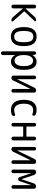

<svg xmlns="http://www.w3.org/2000/svg" viewBox="1605 -2175 790 4040"><g transform="rotate(90 2000.0 -155.0)"><path d="M78.1 -39.1V-481.4Q78.1 -498 88.9 -508.8Q99.6 -519.5 116.7 -519.5Q133.8 -519.5 145 -508.8Q156.2 -498 156.2 -481.4V-295.9H157.2H159.2L335 -488.3Q364.3 -520.5 408.2 -519.5Q420.9 -519.5 425.3 -508.3Q429.7 -497.1 421.9 -488.3L223.6 -277.3Q218.8 -270.5 223.6 -263.7L427.7 -33.2Q435.5 -24.4 430.2 -12.2Q424.8 0 413.1 0Q368.2 0 339.8 -33.2L159.2 -241.2Q158.2 -242.2 157.2 -242.2Q156.2 -242.2 156.2 -241.2V-39.1Q156.2 -22.5 145 -11.2Q133.8 0 116.7 0Q99.6 0 88.9 -11.2Q78.1 -22.5 78.1 -39.1Z M839.4 -415.5Q810.5 -460.9 750 -460.9Q689.5 -460.9 660.6 -415.5Q631.8 -370.1 631.8 -260.3Q631.8 -150.4 660.6 -104.5Q689.5 -58.6 750 -58.6Q810.5 -58.6 839.4 -104.5Q868.2 -150.4 868.2 -260.3Q868.2 -370.1 839.4 -415.5ZM950.2 -260.3Q950.2 9.8 750 9.8Q549.8 9.8 549.8 -260.3Q549.8 -530.3 750 -530.3Q950.2 -530.3 950.2 -260.3Z M1138.7 -264.6V-254.9Q1138.7 -164.1 1171.4 -114.7Q1204.1 -65.4 1254.9 -65.4Q1307.6 -65.4 1339.4 -113.8Q1371.1 -162.1 1371.1 -259.8Q1371.1 -455.1 1254.9 -455.1Q1204.1 -455.1 1171.4 -405.3Q1138.7 -355.5 1138.7 -264.6ZM1059.6 179.7V-483.4Q1059.6 -498 1070.8 -508.8Q1082 -519.5 1096.7 -519.5Q1112.3 -519.5 1123 -509.3Q1133.8 -499 1134.8 -483.4L1135.7 -446.3Q1135.7 -445.3 1136.7 -445.3Q1138.7 -445.3 1138.7 -446.3Q1192.4 -530.3 1275.4 -530.3Q1450.2 -530.3 1450.2 -259.8Q1450.2 -125 1401.9 -57.6Q1353.5 9.8 1275.4 9.8Q1185.5 9.8 1141.6 -74.2Q1141.6 -75.2 1139.6 -75.2Q1138.7 -75.2 1138.7 -74.2V179.7Q1138.7 196.3 1127.4 208Q1116.2 219.7 1100.1 219.7Q1084 219.7 1071.8 208Q1059.6 196.3 1059.6 179.7Z M1613.3 0Q1595.7 0 1583.5 -12.7Q1571.3 -25.4 1571.3 -43V-482.4Q1571.3 -498 1582 -508.8Q1592.8 -519.5 1608.9 -519.5Q1625 -519.5 1635.7 -508.8Q1646.5 -498 1646.5 -482.4V-124Q1646.5 -123 1647.5 -123Q1649.4 -123 1649.4 -124L1823.2 -481.4Q1841.8 -520.5 1885.7 -519.5Q1903.3 -519.5 1916 -506.8Q1928.7 -494.1 1928.7 -475.6V-39.1Q1928.7 -22.5 1917.5 -11.2Q1906.2 0 1890.1 0Q1874 0 1862.8 -11.2Q1851.6 -22.5 1851.6 -39.1V-396.5Q1851.6 -397.5 1850.6 -397.5Q1848.6 -397.5 1848.6 -396.5L1673.8 -38.1Q1656.2 0 1613.3 0Z M2294.9 9.8Q2193.4 9.8 2136.7 -57.6Q2080.1 -125 2080.1 -259.8Q2080.1 -393.6 2135.3 -461.9Q2190.4 -530.3 2290 -530.3Q2329.1 -530.3 2377.9 -516.6Q2394.5 -512.7 2404.8 -498Q2415 -483.4 2415 -464.8Q2415 -451.2 2403.8 -443.8Q2392.6 -436.5 2379.9 -442.4Q2338.9 -458 2294.9 -458Q2231.4 -458 2196.8 -408.2Q2162.1 -358.4 2162.1 -259.8Q2162.1 -159.2 2199.2 -108.9Q2236.3 -58.6 2299.8 -58.6Q2342.8 -58.6 2384.8 -77.1Q2396.5 -82 2408.2 -75.2Q2419.9 -68.4 2419.9 -54.7Q2419.9 -37.1 2410.2 -22Q2400.4 -6.8 2382.8 -2.9Q2334 9.8 2294.9 9.8Z M2566.4 -38.1V-482.4Q2566.4 -498 2577.1 -508.8Q2587.9 -519.5 2604 -519.5Q2620.1 -519.5 2631.3 -508.8Q2642.6 -498 2642.6 -482.4V-324.2Q2642.6 -315.4 2651.4 -315.4H2846.7Q2854.5 -315.4 2855.5 -324.2V-481.4Q2855.5 -497.1 2866.7 -508.3Q2877.9 -519.5 2895 -519.5Q2912.1 -519.5 2922.9 -508.8Q2933.6 -498 2933.6 -481.4V-39.1Q2933.6 -22.5 2922.9 -11.2Q2912.1 0 2895 0Q2877.9 0 2866.7 -11.7Q2855.5 -23.4 2855.5 -39.1V-239.3Q2855.5 -248 2846.7 -248H2651.4Q2643.6 -248 2642.6 -239.3V-38.1Q2642.6 -22.5 2631.3 -11.2Q2620.1 0 2604 0Q2587.9 0 2577.1 -11.2Q2566.4 -22.5 2566.4 -38.1Z M3113.3 0Q3095.7 0 3083.5 -12.7Q3071.3 -25.4 3071.3 -43V-482.4Q3071.3 -498 3082 -508.8Q3092.8 -519.5 3108.9 -519.5Q3125 -519.5 3135.7 -508.8Q3146.5 -498 3146.5 -482.4V-124Q3146.5 -123 3147.5 -123Q3149.4 -123 3149.4 -124L3323.2 -481.4Q3341.8 -520.5 3385.7 -519.5Q3403.3 -519.5 3416 -506.8Q3428.7 -494.1 3428.7 -475.6V-39.1Q3428.7 -22.5 3417.5 -11.2Q3406.2 0 3390.1 0Q3374 0 3362.8 -11.2Q3351.6 -22.5 3351.6 -39.1V-396.5Q3351.6 -397.5 3350.6 -397.5Q3348.6 -397.5 3348.6 -396.5L3173.8 -38.1Q3156.2 0 3113.3 0Z M3548.8 -37.1V-470.7Q3548.8 -490.2 3563.5 -504.9Q3578.1 -519.5 3597.7 -519.5Q3620.1 -519.5 3638.2 -506.8Q3656.2 -494.1 3663.1 -472.7L3750 -212.9Q3750 -211.9 3751 -211.9Q3752 -211.9 3752 -212.9L3838.9 -473.6Q3845.7 -493.2 3863.3 -506.3Q3880.9 -519.5 3903.3 -519.5Q3922.9 -519.5 3937 -505.9Q3951.2 -492.2 3951.2 -471.7V-38.1Q3951.2 -22.5 3939.9 -11.2Q3928.7 0 3913.1 0Q3897.5 0 3886.2 -11.2Q3875 -22.5 3875 -38.1V-412.1Q3875 -413.1 3874 -413.1Q3873 -413.1 3873 -412.1L3792 -172.9Q3787.1 -159.2 3774.9 -150.4Q3762.7 -141.6 3749 -141.6Q3735.4 -141.6 3723.6 -150.4Q3711.9 -159.2 3707 -172.9L3626 -412.1Q3626 -413.1 3624 -413.1Q3623 -413.1 3623 -412.1V-37.1Q3623 -21.5 3612.3 -10.7Q3601.6 0 3585.9 0Q3570.3 0 3559.6 -10.7Q3548.8 -21.5 3548.8 -37.1Z"/></g></svg>

Font: Rounded Mgen+ 1m regular
Style: Regular
Weight: 400
Designer: [Source Han Sans]
Ryoko NISHIZUKA  (kana & ideographs); Paul D. Hunt (Latin, Greek & Cyrillic); Wenlong ZHANG  (bopomofo
Version: Version 1.059.20150602